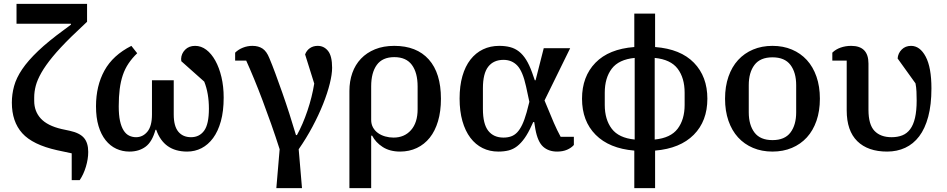

<svg xmlns="http://www.w3.org/2000/svg" viewBox="-20 -768 4874 988"><path d="M349 21 274 5Q148 -23 94.5 -82.5Q41 -142 41 -240Q41 -283 52.5 -325Q64 -367 94 -411.5Q124 -456 176.5 -506Q229 -556 310 -615L345 -641V-646H65V-748H428V-656L347 -579Q288 -521 251 -476Q214 -431 193 -394Q172 -357 164 -326.5Q156 -296 156 -266V-249Q156 -195 190 -158Q224 -121 297 -104L339 -95Q390 -84 412 -58.5Q434 -33 434 14Q434 50 422 90Q410 130 390 159H349Z M646 12Q610 12 578.5 -2.5Q547 -17 523.5 -46.5Q500 -76 487 -119.5Q474 -163 474 -221Q474 -326 517.5 -405Q561 -484 656 -532L686 -494Q660 -469 641.5 -441.5Q623 -414 612 -381.5Q601 -349 596 -309.5Q591 -270 591 -221Q591 -176 597.5 -146Q604 -116 616 -97Q628 -78 644.5 -70Q661 -62 680 -62Q715 -62 738.5 -90.5Q762 -119 762 -179V-355H874V-179Q874 -119 897.5 -90.5Q921 -62 963 -62Q1006 -62 1030.5 -95.5Q1055 -129 1055 -209Q1055 -288 1031 -348L913 -453Q912 -457 912 -465Q913 -492 932.5 -512Q952 -532 984 -532Q1015 -532 1041.5 -512Q1068 -492 1088 -456Q1108 -420 1119.5 -371.5Q1131 -323 1131 -266Q1131 -196 1116.5 -144Q1102 -92 1076.5 -57.5Q1051 -23 1017 -5.5Q983 12 943 12Q823 12 784 -100H780Q763 -38 729 -13Q695 12 646 12Z M1419 0Q1398 -66 1375.5 -129.5Q1353 -193 1331 -251.5Q1309 -310 1287.5 -362Q1266 -414 1247 -456H1190V-497Q1206 -513 1229.5 -522.5Q1253 -532 1279 -532Q1310 -532 1331 -518Q1352 -504 1366 -469Q1380 -436 1397 -390Q1414 -344 1432.5 -291.5Q1451 -239 1469 -183Q1487 -127 1503 -73H1508Q1538 -127 1562 -198Q1586 -269 1597 -338L1550 -488Q1558 -509 1575 -520.5Q1592 -532 1615 -532Q1647 -532 1668 -506Q1689 -480 1689 -419Q1689 -386 1677 -337.5Q1665 -289 1642.5 -232.5Q1620 -176 1588 -116Q1556 -56 1517 0L1534 200H1402Z M1778 -300Q1778 -350 1793 -392.5Q1808 -435 1837.5 -466Q1867 -497 1910 -514.5Q1953 -532 2009 -532Q2124 -532 2186.5 -462Q2249 -392 2249 -260Q2249 -195 2234 -144.5Q2219 -94 2191.5 -59.5Q2164 -25 2125 -6.5Q2086 12 2039 12Q1986 12 1949.5 -11.5Q1913 -35 1895 -70H1890V200H1778ZM2005 -60Q2061 -60 2095 -98.5Q2129 -137 2129 -206V-323Q2129 -394 2099.5 -434Q2070 -474 2009 -474Q1948 -474 1919 -434Q1890 -394 1890 -324V-151Q1890 -129 1899.5 -112Q1909 -95 1925 -83.5Q1941 -72 1962 -66Q1983 -60 2005 -60Z M2933 -22Q2920 -7 2898 2.5Q2876 12 2847 12Q2803 12 2775 -13Q2747 -38 2735 -103L2729 -140H2724L2716 -123Q2698 -83 2679.5 -57Q2661 -31 2641 -15.5Q2621 0 2597.5 6Q2574 12 2544 12Q2500 12 2463.5 -6Q2427 -24 2400.5 -59Q2374 -94 2359.5 -145Q2345 -196 2345 -261Q2345 -326 2359.5 -376.5Q2374 -427 2401 -461.5Q2428 -496 2465.5 -514Q2503 -532 2549 -532Q2580 -532 2605 -525.5Q2630 -519 2650.5 -503Q2671 -487 2687.5 -460.5Q2704 -434 2718 -395L2732 -355H2736L2778 -520H2914L2782 -251L2830 -136Q2838 -118 2847 -99Q2856 -80 2865 -64H2933ZM2687 -323Q2670 -401 2642 -430.5Q2614 -460 2571 -460Q2520 -460 2492.5 -425Q2465 -390 2465 -314V-207Q2465 -130 2492.5 -95Q2520 -60 2571 -60Q2592 -60 2609.5 -66Q2627 -72 2641 -86.5Q2655 -101 2667 -126Q2679 -151 2690 -190L2704 -244Z M3244 7Q3115 -4 3045 -74.5Q2975 -145 2975 -260Q2975 -374 3044 -445Q3113 -516 3244 -526V-698H3351V-526Q3482 -516 3551 -445Q3620 -374 3620 -260Q3620 -145 3550 -74.5Q3480 -4 3351 7V200H3244ZM3246 -470Q3164 -462 3128 -414.5Q3092 -367 3092 -291V-228Q3092 -153 3128 -105.5Q3164 -58 3246 -50ZM3349 -50Q3431 -58 3467 -105.5Q3503 -153 3503 -228V-291Q3503 -367 3467 -414.5Q3431 -462 3349 -470Z M3955 -47Q4018 -47 4047.5 -86Q4077 -125 4077 -190V-330Q4077 -395 4047.5 -434Q4018 -473 3955 -473Q3892 -473 3862.5 -434Q3833 -395 3833 -330V-190Q3833 -125 3862.5 -86Q3892 -47 3955 -47ZM3955 12Q3900 12 3855 -7Q3810 -26 3778 -61Q3746 -96 3728.5 -146.5Q3711 -197 3711 -260Q3711 -323 3728.5 -373.5Q3746 -424 3778 -459Q3810 -494 3855 -513Q3900 -532 3955 -532Q4010 -532 4055 -513Q4100 -494 4132 -459Q4164 -424 4181.5 -373.5Q4199 -323 4199 -260Q4199 -197 4181.5 -146.5Q4164 -96 4132 -61Q4100 -26 4055 -7Q4010 12 3955 12Z M4263 -497Q4280 -514 4305.5 -523Q4331 -532 4360 -532Q4449 -532 4449 -441V-203Q4449 -127 4480 -94.5Q4511 -62 4568 -62Q4599 -62 4623 -71.5Q4647 -81 4663.5 -103Q4680 -125 4688.5 -161.5Q4697 -198 4697 -251Q4697 -274 4696 -296.5Q4695 -319 4691 -339L4599 -467Q4601 -494 4620 -513Q4639 -532 4668 -532Q4714 -532 4743.5 -476.5Q4773 -421 4773 -313Q4773 -229 4756.5 -167.5Q4740 -106 4710 -66.5Q4680 -27 4638 -7.5Q4596 12 4545 12Q4446 12 4391.5 -41.5Q4337 -95 4337 -200V-456H4263Z"/></svg>

Font: IBM Plex Serif Medm
Style: Regular
Weight: 500
Designer: Mike Abbink, Paul van der Laan, Pieter van Rosmalen
Foundry: Bold Monday
Version: Version 3.001